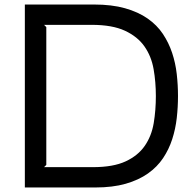

<svg xmlns="http://www.w3.org/2000/svg" viewBox="-20 -830 863 850"><path d="M768 -405Q768 -356 762.5 -307.5Q757 -259 742.5 -214Q728 -169 702 -130Q676 -91 635 -62Q594 -33 536.5 -16.5Q479 0 401 0H90V-810H396Q475 -810 533.5 -793.5Q592 -777 633.5 -748Q675 -719 701 -680Q727 -641 742 -596Q757 -551 762.5 -502Q768 -453 768 -405ZM670 -405Q670 -467 660 -524Q650 -581 619.5 -624.5Q589 -668 533 -694Q477 -720 386 -720H175L185 -710V-100L175 -90H391Q481 -90 536 -115.5Q591 -141 621 -184.5Q651 -228 660.5 -285Q670 -342 670 -405Z"/></svg>

Font: TypoPRO Sinkin Sans
Style: 400 Regular
Weight: 400
Designer: Keith Bates
Foundry: K-Type
Version: Sinkin Sans (version 1.0)  by Keith Bates   •   © 2014   www